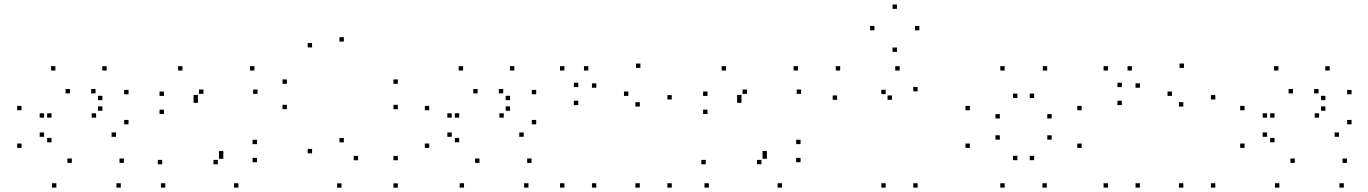

<svg xmlns="http://www.w3.org/2000/svg" viewBox="-20 -846 6240 876"><path d="M531.2 10V-10H511.2V10ZM545.3 -102.8V-122.8H525.3V-102.8ZM307.6 -102.8V-122.8H287.6V-102.8ZM215.1 -196.7V-216.7H195.1V-196.7ZM215.1 -309.2V-329.2H195.1V-309.2ZM299.2 -419.8V-439.8H279.2V-419.8ZM415.9 -419.8V-439.8H395.9V-419.8ZM447.2 -388.9V-408.9H427.2V-388.9ZM447.2 -340.8V-360.8H427.2V-340.8ZM418.4 -309.1V-329.1H398.4V-309.1ZM181.1 -309.1V-329.1H161.1V-309.1ZM181.1 -221.8V-241.8H161.1V-221.8ZM509.2 -221.8V-241.8H489.2V-221.8ZM566.4 -278.8V-298.8H546.4V-278.8ZM566.4 -415.8V-435.8H546.4V-415.8ZM466.7 -524.2V-544.2H446.7V-524.2ZM232.9 -524.2V-544.2H212.9V-524.2ZM78.3 -342.9V-362.9H58.3V-342.9ZM78.3 -171.2V-191.2H58.3V-171.2ZM237.1 10V-10H217.1V10Z M1067.9 10V-10H1047.9V10ZM1152.5 -105.8V-125.8H1132.5V-105.8ZM1152.5 -188.4V-208.4H1132.5V-188.4ZM883.1 -376.8V-396.8H863.1V-376.8ZM883.1 -392.7V-412.7H863.1V-392.7ZM908.1 -417.7V-437.7H888.1V-417.7ZM1155 -417.7V-437.7H1135V-417.7ZM1140.8 -524.2V-544.2H1120.8V-524.2ZM812.5 -524.2V-544.2H792.5V-524.2ZM727.9 -408.4V-428.4H707.9V-408.4ZM727.9 -325.8V-345.8H707.9V-325.8ZM999 -137.3V-157.3H979V-137.3ZM999 -121.5V-141.5H979V-121.5ZM974 -96.5V-116.5H954V-96.5ZM720 -96.5V-116.5H700V-96.5ZM734.2 10V-10H714.2V10Z M1795.1 10.4V-9.6H1775.1V10.4ZM1795.1 -114.8V-134.8H1775.1V-114.8ZM1613.8 -114.8V-134.8H1593.8V-114.8ZM1548.8 -196.5V-216.5H1528.8V-196.5ZM1548.8 -656.3V-676.3H1528.8V-656.3ZM1403.8 -629.7V-649.7H1383.8V-629.7ZM1403.8 -146.5V-166.5H1383.8V-146.5ZM1538.2 10.4V-9.6H1518.2V10.4ZM1795.1 -347.8V-367.8H1775.1V-347.8ZM1795.1 -463.6V-483.6H1775.1V-463.6ZM1289 -463.6V-483.6H1269V-463.6ZM1289 -347.8V-367.8H1269V-347.8Z M2391.2 10V-10H2371.2V10ZM2405.3 -102.8V-122.8H2385.3V-102.8ZM2167.6 -102.8V-122.8H2147.6V-102.8ZM2075.1 -196.7V-216.7H2055.1V-196.7ZM2075.1 -309.2V-329.2H2055.1V-309.2ZM2159.2 -419.8V-439.8H2139.2V-419.8ZM2275.9 -419.8V-439.8H2255.9V-419.8ZM2307.2 -388.9V-408.9H2287.2V-388.9ZM2307.2 -340.8V-360.8H2287.2V-340.8ZM2278.4 -309.1V-329.1H2258.4V-309.1ZM2041.1 -309.1V-329.1H2021.1V-309.1ZM2041.1 -221.8V-241.8H2021.1V-221.8ZM2369.2 -221.8V-241.8H2349.2V-221.8ZM2426.4 -278.8V-298.8H2406.4V-278.8ZM2426.4 -415.8V-435.8H2406.4V-415.8ZM2326.7 -524.2V-544.2H2306.7V-524.2ZM2092.9 -524.2V-544.2H2072.9V-524.2ZM1938.3 -342.9V-362.9H1918.3V-342.9ZM1938.3 -171.2V-191.2H1918.3V-171.2ZM2097.1 10V-10H2077.1V10Z M3044.9 10V-10H3024.9V10ZM3044.9 -392.2V-412.2H3024.9V-392.2ZM2901.8 -536.1V-556.1H2881.8V-536.1ZM2618.3 -448.7V-468.7H2598.3V-448.7ZM2618.3 -366.4V-386.4H2598.3V-366.4ZM2846.9 -408.5V-428.5H2826.9V-408.5ZM2899 -359.8V-379.8H2879V-359.8ZM2899 10V-10H2879V10ZM2700.8 10V-10H2680.8V10ZM2700.8 -445.7V-465.7H2680.8V-445.7ZM2664.4 -524.2V-544.2H2644.4V-524.2ZM2555.1 -524.2V-544.2H2535.1V-524.2ZM2555.1 10V-10H2535.1V10Z M3547.9 10V-10H3527.9V10ZM3632.5 -105.8V-125.8H3612.5V-105.8ZM3632.5 -188.4V-208.4H3612.5V-188.4ZM3363.1 -376.8V-396.8H3343.1V-376.8ZM3363.1 -392.7V-412.7H3343.1V-392.7ZM3388.1 -417.7V-437.7H3368.1V-417.7ZM3635 -417.7V-437.7H3615V-417.7ZM3620.8 -524.2V-544.2H3600.8V-524.2ZM3292.5 -524.2V-544.2H3272.5V-524.2ZM3207.9 -408.4V-428.4H3187.9V-408.4ZM3207.9 -325.8V-345.8H3187.9V-325.8ZM3479 -137.3V-157.3H3459V-137.3ZM3479 -121.5V-141.5H3459V-121.5ZM3454 -96.5V-116.5H3434V-96.5ZM3200 -96.5V-116.5H3180V-96.5ZM3214.2 10V-10H3194.2V10Z M4166.8 10V-10H4146.8V10ZM4166.8 -429.2V-449.2H4146.8V-429.2ZM4084.6 -524.2V-544.2H4064.6V-524.2ZM3813.3 -524.2V-544.2H3793.3V-524.2ZM3799.2 -390.6V-410.6H3779.2V-390.6ZM4049.4 -390.6V-410.6H4029.4V-390.6ZM4021 -416.5V-436.5H4001V-416.5ZM4021 10V-10H4001V10ZM4174.6 -707.6V-727.6H4154.6V-707.6ZM4072.3 -805.5V-825.5H4052.3V-805.5ZM3969.7 -707.6V-727.6H3949.7V-707.6ZM4072.3 -609.2V-629.2H4052.3V-609.2Z M4756.2 10V-10H4736.2V10ZM4915 -171.2V-191.2H4895V-171.2ZM4915 -342.9V-362.9H4895V-342.9ZM4757.8 -524.2V-544.2H4737.8V-524.2ZM4563.8 -524.2V-544.2H4543.8V-524.2ZM4405 -342.9V-362.9H4385V-342.9ZM4405 -171.2V-191.2H4385V-171.2ZM4563.8 10V-10H4543.8V10ZM4541.8 -208.8V-228.8H4521.8V-208.8ZM4541.8 -305.4V-325.4H4521.8V-305.4ZM4621.8 -398.9V-418.9H4601.8V-398.9ZM4698.2 -398.9V-418.9H4678.2V-398.9ZM4778.2 -305.4V-325.4H4758.2V-305.4ZM4778.2 -208.8V-228.8H4758.2V-208.8ZM4698.2 -115.2V-135.2H4678.2V-115.2ZM4621.8 -115.2V-135.2H4601.8V-115.2Z M5524.9 10V-10H5504.9V10ZM5524.9 -392.2V-412.2H5504.9V-392.2ZM5381.8 -536.1V-556.1H5361.8V-536.1ZM5098.3 -448.7V-468.7H5078.3V-448.7ZM5098.3 -366.4V-386.4H5078.3V-366.4ZM5326.9 -408.5V-428.5H5306.9V-408.5ZM5379 -359.8V-379.8H5359V-359.8ZM5379 10V-10H5359V10ZM5180.8 10V-10H5160.8V10ZM5180.8 -445.7V-465.7H5160.8V-445.7ZM5144.4 -524.2V-544.2H5124.4V-524.2ZM5035.1 -524.2V-544.2H5015.1V-524.2ZM5035.1 10V-10H5015.1V10Z M6111.2 10V-10H6091.2V10ZM6125.3 -102.8V-122.8H6105.3V-102.8ZM5887.6 -102.8V-122.8H5867.6V-102.8ZM5795.1 -196.7V-216.7H5775.1V-196.7ZM5795.1 -309.2V-329.2H5775.1V-309.2ZM5879.2 -419.8V-439.8H5859.2V-419.8ZM5995.9 -419.8V-439.8H5975.9V-419.8ZM6027.2 -388.9V-408.9H6007.2V-388.9ZM6027.2 -340.8V-360.8H6007.2V-340.8ZM5998.4 -309.1V-329.1H5978.4V-309.1ZM5761.1 -309.1V-329.1H5741.1V-309.1ZM5761.1 -221.8V-241.8H5741.1V-221.8ZM6089.2 -221.8V-241.8H6069.2V-221.8ZM6146.4 -278.8V-298.8H6126.4V-278.8ZM6146.4 -415.8V-435.8H6126.4V-415.8ZM6046.7 -524.2V-544.2H6026.7V-524.2ZM5812.9 -524.2V-544.2H5792.9V-524.2ZM5658.3 -342.9V-362.9H5638.3V-342.9ZM5658.3 -171.2V-191.2H5638.3V-171.2ZM5817.1 10V-10H5797.1V10Z"/></svg>

Font: Monaspace Krypton Dots Var
Style: Regular
Weight: 400
Designer: Riley Cran and the Lettermatic Team
Version: Version 1.100 (Monaspace Krypton Dots)